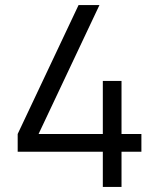

<svg xmlns="http://www.w3.org/2000/svg" viewBox="-20 -740 630 760"><path d="M387 0V-139.3H50V-209.7L291 -720H373.7L132.7 -209.7H387V-419.7H461V-209.7H539.7V-139.3H461V0Z"/></svg>

Font: Manrope
Style: Regular
Weight: 400
Designer: Mikhail Sharanda
Foundry: Mikhail Sharanda
Version: Version 4.503